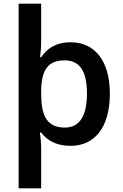

<svg xmlns="http://www.w3.org/2000/svg" viewBox="-20 -780 665 1040"><path d="M575 -272C575 -455 490 -551 363 -551C281 -551 233 -515 203 -470H197C200 -489 203 -528 203 -554V-760H81V240H203V18C203 -3 199 -44 196 -62H203C233 -22 282 10 363 10C490 10 575 -87 575 -272ZM451 -273C451 -155 413 -89 331 -89C233 -89 203 -155 203 -272V-290C205 -399 238 -453 330 -453C413 -453 451 -393 451 -273Z"/></svg>

Font: Noto Sans Kayah Li SemiBold
Style: Regular
Weight: 600
Designer: Monotype Design Team, Sérgio Martins
Foundry: Monotype Imaging Inc.
Version: Version 2.002